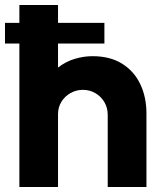

<svg xmlns="http://www.w3.org/2000/svg" viewBox="-20 -750 661 770"><path d="M0 -575.3V-658.3H398.7V-575.3ZM57.7 0V-730H212.7V-479Q243.3 -503 279.3 -513.8Q315.3 -524.7 350.7 -524.7Q421.3 -524.7 469.5 -494.7Q517.7 -464.7 542.5 -412.7Q567.3 -360.7 567.3 -294.7V0H412V-289Q412 -318 398.5 -340.7Q385 -363.3 362.3 -376.5Q339.7 -389.7 312.7 -389.7Q286 -389.7 263.2 -377Q240.3 -364.3 226.5 -342.2Q212.7 -320 212.7 -292V0Z"/></svg>

Font: MuseoModerno Thin
Style: Regular
Weight: 100
Designer: Pablo Cosgaya, Héctor Gatti, Marcela Romero, and the Authors of The MuseoModerno Project.
Foundry: Omnibus-Type Team
Version: Version 1.003